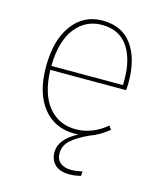

<svg xmlns="http://www.w3.org/2000/svg" viewBox="-110 -610 748 888"><g transform="rotate(15 264.5 -165.5)"><path d="M439 -265V-292Q439 -391 397.5 -450Q356 -509 274 -509Q196 -509 147 -446.5Q98 -384 96 -265ZM461 -284Q461 -268 459 -246H96Q100 -130 149.5 -70.5Q199 -11 280 -11Q358 -11 427 -68L439 -51Q397 -16 352 0Q296 25 266.5 51.5Q237 78 237 116Q237 144 256 160Q275 176 309 176Q333 176 362 169L360 191Q331 198 306 198Q260 198 236.5 175.5Q213 153 213 116Q213 54 299 9L280 10Q185 10 129 -60Q73 -130 73 -255Q73 -382 127 -455.5Q181 -529 272 -529Q365 -529 413 -463Q461 -397 461 -284Z"/></g></svg>

Font: FiraSans
Style: Regular
Weight: 150
Designer: Carrois Corporate & Edenspiekermann AG
Foundry: Carrois Corporate GbR & Edenspiekermann AG
Version: Version 3.106;PS 003.106;hotconv 1.0.70;makeotf.lib2.5.58329